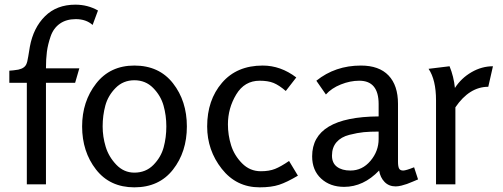

<svg xmlns="http://www.w3.org/2000/svg" viewBox="-20 -790 2157 823"><path d="M177 0H95V-435H20V-487Q23 -487 37.5 -488.5Q52 -490 58.5 -491.5Q65 -493 71.5 -495.5Q78 -498 83.5 -502.5Q89 -507 92 -513Q95 -519 97 -527Q100 -539 108 -590Q123 -671 173 -720.5Q223 -770 303 -770Q356 -770 400 -745L377 -683Q349 -708 305 -708Q264 -708 236.5 -688.5Q209 -669 197 -634Q185 -599 181 -568Q177 -537 177 -497H320L302 -435H177Z M556 13Q451 13 391.5 -63.5Q332 -140 332 -248Q332 -355 392 -432Q452 -509 556 -509Q662 -509 721.5 -433Q781 -357 781 -248Q781 -139 721.5 -63Q662 13 556 13ZM556 -50Q605 -50 637.5 -83Q670 -116 681.5 -158.5Q693 -201 693 -248Q693 -295 681 -337.5Q669 -380 636.5 -413Q604 -446 556 -446Q508 -446 475.5 -413Q443 -380 431.5 -337.5Q420 -295 420 -248Q420 -204 433 -161Q446 -118 478.5 -84Q511 -50 556 -50Z M1219 -100 1257 -37Q1210 -9 1176.5 2Q1143 13 1093 13Q993 13 930.5 -66.5Q868 -146 868 -248Q868 -361 931.5 -435Q995 -509 1106 -509Q1183 -509 1250 -458L1205 -400Q1176 -425 1152.5 -434.5Q1129 -444 1093 -444Q1028 -444 992.5 -385Q957 -326 957 -257Q957 -211 970.5 -167.5Q984 -124 1017.5 -90Q1051 -56 1098 -56Q1134 -56 1159 -66Q1184 -76 1219 -100Z M1755 -73 1772 -21Q1765 -18 1749.5 -11.5Q1734 -5 1724.5 -1.5Q1715 2 1701 5.5Q1687 9 1676 9Q1647 9 1628.5 -10Q1610 -29 1605 -59Q1538 11 1455 11Q1395 11 1356.5 -24.5Q1318 -60 1318 -120Q1318 -289 1603 -291V-344Q1603 -444 1520 -444Q1481 -444 1441 -428Q1401 -412 1377 -385L1336 -444Q1417 -509 1527 -509Q1605 -509 1645.5 -466.5Q1686 -424 1686 -345V-97Q1686 -77 1690.5 -68Q1695 -59 1708 -59Q1720 -59 1755 -73ZM1603 -194V-226Q1566 -226 1539.5 -223.5Q1513 -221 1477.5 -212Q1442 -203 1422.5 -180.5Q1403 -158 1403 -123Q1403 -91 1424.5 -75Q1446 -59 1482 -59Q1533 -59 1568 -100.5Q1603 -142 1603 -194Z M1932 0H1849V-360Q1849 -448 1817 -495L1907 -506Q1925 -462 1930 -413Q1957 -455 2001 -480.5Q2045 -506 2093 -506L2073 -418Q1992 -418 1932 -330Z"/></svg>

Font: Rosario
Style: Regular
Weight: 400
Designer: Hector Gatti
Foundry: Omnibus-Type
Version: Version 1.004